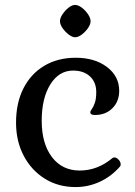

<svg xmlns="http://www.w3.org/2000/svg" viewBox="-20 -744 549 778"><path d="M286 14Q216 14 161.5 -20Q107 -54 76 -113Q45 -172 45 -247Q45 -327 75 -386Q105 -445 159.5 -477.5Q214 -510 287 -510Q364 -510 413.5 -472.5Q463 -435 463 -376Q463 -333 435.5 -305.5Q408 -278 365 -278Q346 -278 346 -289Q346 -294 352 -302Q358 -310 364 -326.5Q370 -343 370 -371Q370 -411 344.5 -434.5Q319 -458 276 -458Q219 -458 184 -402Q149 -346 149 -255Q149 -162 190.5 -107.5Q232 -53 303 -53Q375 -53 435 -103Q438 -106 444 -106Q452 -106 460.5 -97Q469 -88 469 -78Q469 -72 466 -69Q431 -29 384.5 -7.5Q338 14 286 14ZM284 -593Q273 -593 258.5 -604Q244 -615 233.5 -630Q223 -645 223 -658Q223 -671 233.5 -686.5Q244 -702 258 -713Q272 -724 284 -724Q297 -724 311.5 -713Q326 -702 336.5 -686.5Q347 -671 347 -658Q347 -645 336.5 -630Q326 -615 311.5 -604Q297 -593 284 -593Z"/></svg>

Font: Gabriela
Style: Regular
Weight: 400
Designer: Eduardo Rodriguez Tunni
Foundry: Eduardo Rodriguez Tunni
Version: Version 2.001;gftools[0.9.26]